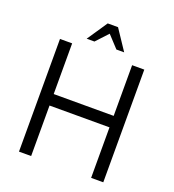

<svg xmlns="http://www.w3.org/2000/svg" viewBox="-149 -954 967 1068"><g transform="rotate(20 334.5 -419.5)"><path d="M85 0V-667H157V-367H512V-667H584V0H512V-299H157V0ZM224 -719 305 -839H366L446 -719H400L335 -789L270 -719Z"/></g></svg>

Font: Maven Pro
Style: Regular
Weight: 400
Designer: Joe Prince
Foundry: Joe Prince
Version: Version 2.103